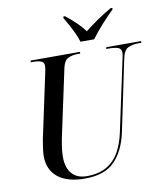

<svg xmlns="http://www.w3.org/2000/svg" viewBox="-99 -1013 962 1106"><g transform="rotate(-10 382.0 -460.5)"><path d="M309 10Q206 10 151 -34Q96 -78 96 -159Q96 -176 100 -205Q104 -234 108 -255L188 -630Q191 -642 192.5 -652.5Q194 -663 194 -669Q194 -691 176.5 -697.5Q159 -704 131 -704H116L118 -714H407L405 -704H389Q358 -704 334 -692Q310 -680 301 -635L219 -252Q213 -224 208.5 -193Q204 -162 204 -136Q204 -71 234.5 -36.5Q265 -2 322 -2Q392 -2 438.5 -29.5Q485 -57 512 -106Q539 -155 552 -218L641 -634Q646 -654 646 -667Q646 -691 626 -697.5Q606 -704 575 -704H558L560 -714H764L763 -704H745Q712 -704 686.5 -692.5Q661 -681 651 -634L563 -213Q540 -108 481.5 -49Q423 10 309 10ZM419 -771Q412 -795 399 -823Q386 -851 371.5 -877.5Q357 -904 346 -922L347 -931H357Q391 -904 418.5 -877.5Q446 -851 466 -824Q497 -849 538 -877.5Q579 -906 623 -931H634L633 -922Q598 -888 562 -848Q526 -808 499 -771Z"/></g></svg>

Font: Noto Serif Display SemiCondensed Medium
Style: Italic
Weight: 500
Width: 4
Italic angle: -12°
Designer: Monotype Design Team
Foundry: Monotype Imaging Inc.
Version: Version 2.009